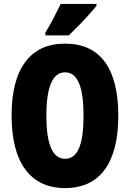

<svg xmlns="http://www.w3.org/2000/svg" viewBox="-20 -1013 661 977"><path d="M582 -424Q582 -244 513 -150Q444 -56 311 -56Q179 -56 109 -150.5Q39 -245 39 -425Q39 -604 108.5 -697.5Q178 -791 311 -791Q445 -791 513.5 -698Q582 -605 582 -424ZM216 -424Q216 -205 311 -205Q359 -205 382 -258.5Q405 -312 405 -424Q405 -537 381.5 -591Q358 -645 311 -645Q216 -645 216 -424ZM471 -983Q457 -966 433.5 -939.5Q410 -913 382.5 -885Q355 -857 330 -833H211V-847Q235 -887 254 -923.5Q273 -960 289 -993H471Z"/></svg>

Font: Noto Sans Malayalam UI ExtraCondensed Black
Style: Regular
Weight: 900
Width: 2
Designer: Jelle Bosma - Monotype Design Team
Foundry: Monotype Imaging Inc.
Version: Version 2.104; ttfautohint (v1.8.4.7-5d5b)